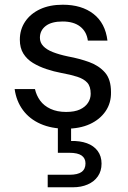

<svg xmlns="http://www.w3.org/2000/svg" viewBox="-20 -533 541 813"><path d="M259 12Q198 12 151.5 -8.5Q105 -29 77 -67Q49 -105 42 -156H128Q134 -129 150 -107Q166 -85 194 -72Q222 -59 260 -59Q296 -59 318.5 -69.5Q341 -80 352.5 -97.5Q364 -115 364 -136Q364 -167 349.5 -183Q335 -199 307 -208Q279 -217 240 -224Q208 -230 176.5 -240.5Q145 -251 119.5 -266.5Q94 -282 79 -306Q64 -330 64 -365Q64 -408 86.5 -441.5Q109 -475 149.5 -494Q190 -513 246 -513Q326 -513 376 -474Q426 -435 435 -361H352Q347 -399 319.5 -420.5Q292 -442 245 -442Q198 -442 173.5 -423Q149 -404 149 -373Q149 -353 163 -338Q177 -323 203.5 -312.5Q230 -302 268 -294Q317 -285 358 -270Q399 -255 424.5 -226Q450 -197 450 -143Q451 -97 427 -62Q403 -27 360.5 -7.5Q318 12 259 12ZM182 260V207H274Q309 207 325.5 195Q342 183 342 159Q342 137 325.5 125.5Q309 114 274 114H225V-6H281V64Q319 63 348 73.5Q377 84 393.5 106Q410 128 410 160Q410 191 394.5 213.5Q379 236 351.5 248Q324 260 289 260Z"/></svg>

Font: DM Sans 18pt
Style: Regular
Weight: 400
Designer: Colophon Foundry, Jonny Pinhorn
Foundry: Colophon Foundry
Version: Version 4.004;gftools[0.9.30]